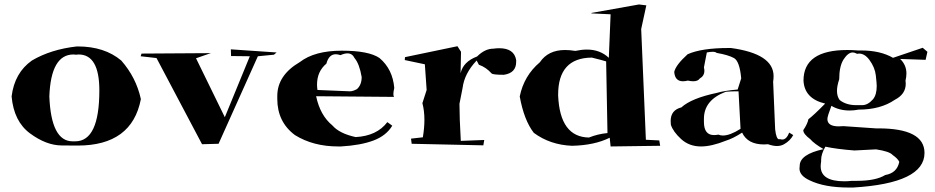

<svg xmlns="http://www.w3.org/2000/svg" viewBox="-20 -720 4189 860"><path d="M328 -68Q325 -68 256 -68.5Q187 -69 114.5 -122.5Q42 -176 32 -288Q45 -394 123 -449Q208 -499 324 -512H328Q448 -512 523 -449Q590 -373 611 -276Q571 -68 328 -68ZM317 -87Q425 -87 425 -315Q425 -476 332 -476L321 -475L309 -476Q208 -476 201 -288Q209 -87 305 -87Z M885 -74 681 -460 610 -468 614 -480 921 -482 927 -483 858 -459 987 -195 1099 -468 1015 -469 1014 -499 1219 -485 1207 -475 1135 -468 959 -76Z M1507 -64H1495Q1383 -64 1301 -115Q1222 -174 1222 -277V-290Q1222 -383 1323 -442Q1389 -493 1511 -493Q1632 -493 1680 -460Q1739 -410 1746 -326Q1742 -309 1742 -299Q1742 -290 1745 -286L1396 -289Q1414 -203 1469 -158Q1500 -122 1573 -106Q1668 -111 1715 -173L1737 -157Q1710 -112 1652.5 -90.5Q1595 -69 1507 -64ZM1547 -311Q1561 -311 1579 -321Q1600 -340 1600 -375Q1590 -434 1568 -460Q1558 -481 1536 -481Q1523 -481 1505 -473Q1494 -477 1484 -477Q1453 -477 1442 -435Q1400 -400 1400 -341Q1400 -330 1402 -317Z M2145 -69 1824 -76 1821 -99 1874 -105Q1881 -147 1881 -183Q1881 -224 1872 -258L1891 -317L1883 -432L1793 -451L1794 -464L2029 -513L2045 -488L2043 -392Q2055 -444 2117 -467Q2152 -502 2190 -502Q2204 -504 2216 -504Q2283 -504 2292 -451V-443Q2292 -393 2237 -385Q2188 -385 2182 -391Q2157 -419 2125 -430L2115 -449Q2060 -391 2052 -326L2038 -255Q2038 -194 2044 -89L2149 -93Z M2715 -64 2711 -103Q2642 -69 2542 -67Q2444 -71 2371 -125Q2327 -182 2308 -288Q2327 -381 2398 -441Q2435 -496 2511 -496Q2532 -496 2557 -492Q2585 -498 2609 -498Q2668 -498 2707 -461L2715 -656L2629 -660V-662L2842 -700L2875 -696L2852 -590L2873 -94L2933 -91L2937 -67ZM2618 -104Q2658 -120 2701 -124L2695 -445Q2676 -451 2631 -462Q2480 -461 2480 -296V-292Q2488 -106 2618 -104Z M3120 -64Q3067 -64 3031 -97Q2995 -130 2985 -161L2984 -178Q2984 -227 3032 -239Q3077 -280 3191 -304Q3225 -314 3284 -319L3300 -369Q3293 -446 3267.5 -460Q3242 -474 3190 -483Q3185 -488 3172 -488Q3161 -488 3146 -485L3133 -418Q3135 -410 3135 -403Q3135 -380 3114 -368Q3106 -356 3085 -356Q3075 -356 3061 -359Q3049 -356 3039 -356Q3003 -356 3000 -398Q3007 -429 3060 -477Q3122 -505 3245 -505H3254Q3445 -479 3445 -379Q3445 -367 3443 -354L3452 -141Q3457 -96 3470 -96L3473 -97Q3479 -95 3484 -95Q3503 -95 3515 -126L3533 -115Q3520 -90 3492 -74Q3478 -66 3460 -66Q3442 -66 3420 -74L3402 -73Q3329 -73 3304 -126Q3264 -100 3232 -90Q3167 -64 3120 -64ZM3218 -113Q3250 -113 3297 -143L3288 -311H3275Q3256 -311 3231 -309Q3133 -272 3133 -188V-174Q3133 -115 3178 -115Q3187 -115 3198 -117Q3207 -113 3218 -113ZM3086 -457 3099 -460Z M3801 120H3782Q3673 120 3607 88Q3561 67 3561 35L3562 23Q3562 -29 3669 -52Q3627 -76 3609 -97Q3578 -120 3578 -137Q3597 -165 3601 -186Q3624 -203 3676 -256Q3583 -278 3579 -359Q3579 -496 3775 -496Q3798 -496 3823 -494H3837Q3923 -494 3980 -461L4113 -506L4134 -488L4126 -452L4012 -456Q4040 -429 4040 -391Q4040 -376 4036 -359L4037 -345Q4037 -298 3988 -273Q3924 -229 3826 -229Q3805 -225 3786 -225Q3739 -225 3704 -246Q3686 -199 3686 -187Q3686 -154 3737 -154L3758 -155L3903 -145H3914Q4121 -145 4121 -35Q4121 101 3801 120ZM3762 92Q3778 92 3795 90H3818Q3903 90 3945 64Q3998 55 4008 5Q4002 -9 3978 -26Q3964 -42 3904 -51L3807 -46Q3729 -52 3677 -63Q3658 -30 3658 -4V3Q3656 15 3656 25Q3656 92 3762 92ZM3815 -249Q3817 -249 3842 -249Q3867 -249 3890 -275Q3907 -295 3907 -335Q3907 -346 3903 -382Q3899 -418 3874 -452Q3853 -480 3828 -480L3819 -479Q3808 -485 3799 -485Q3779 -485 3759 -454.5Q3739 -424 3739 -365Q3729 -335 3729 -313Q3729 -288 3741 -272Q3770 -249 3815 -249Z"/></svg>

Font: Xiangcui Kesong Xiangcui Kesong
Style: Regular
Weight: 400
Version: Version 1.501;March 28, 2024;FontCreator 14.0.0.2814 64-bit